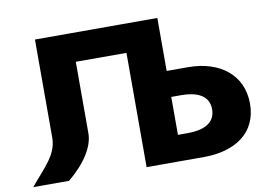

<svg xmlns="http://www.w3.org/2000/svg" viewBox="-85 -958 1511 1092"><g transform="rotate(-10 671.0 -412.5)"><path d="M884.7 -369H943C1024.4 -369 1101.4 -344 1101.4 -260C1101.4 -175 1024.4 -150 943 -150H884.7ZM384.7 -253V-660H677.3V0H677.9H884.1H1009C1186.1 0 1319.2 -83 1319.2 -254C1319.2 -424 1186.1 -519 1009 -519H884.7V-825H884.1H677.9H677.3H384.7H177.9V-253C174.6 -157 104.2 -99 22.8 0H229.6C328.6 -82 386.9 -172 384.7 -253Z"/></g></svg>

Font: Hussar
Style: BdWide
Weight: 700
Foundry: Cannot Into Space Fonts
Version: Version 2.00